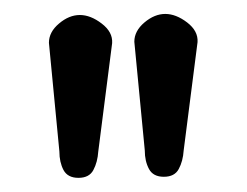

<svg xmlns="http://www.w3.org/2000/svg" viewBox="-20 -650 347 270"><path d="M168.9 -591.3Q168.9 -606.4 183.1 -618.4Q197.3 -630.4 212.4 -630.4Q227.5 -630.4 243.2 -618.4Q258.8 -606.4 257.8 -590.8L238.3 -438.5Q237.3 -423.3 231.4 -412.4Q225.6 -401.4 210.4 -401.4Q195.3 -401.4 189.5 -412.4Q183.6 -423.3 183.6 -438.5ZM48.8 -589.8Q48.8 -605 63 -616.9Q77.1 -628.9 92.3 -628.9Q107.4 -628.9 123 -616.9Q138.7 -605 137.7 -589.4L118.2 -437Q117.2 -421.9 111.3 -410.9Q105.5 -399.9 90.3 -399.9Q75.2 -399.9 69.3 -410.9Q63.5 -421.9 63.5 -437Z"/></svg>

Font: Manjari
Style: Regular
Weight: 400
Designer: Santhosh Thottingal <santhosh.thottingal@gmail.com>
Foundry: SMC
Version: Version 2.000